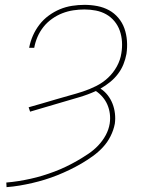

<svg xmlns="http://www.w3.org/2000/svg" viewBox="-20 -558 640 791"><path d="M7 213 6 194Q31 192 56 188Q81 184 106 178.5Q131 173 155.5 165.5Q180 158 204 149Q228 140 252 128.5Q276 117 298.5 104Q321 91 343.5 76Q366 61 384.5 41.5Q403 22 415.5 -1Q428 -24 432 -49Q435 -70 432.5 -89.5Q430 -109 422.5 -126.5Q415 -144 402.5 -158.5Q390 -173 375 -183Q342 -168 308 -158Q274 -148 240 -138Q206 -128 172 -118Q138 -108 104 -98L98 -116Q126 -124 154 -132Q182 -140 210 -148.5Q238 -157 266 -164.5Q294 -172 321.5 -181Q349 -190 376 -203.5Q403 -217 425 -237.5Q447 -258 461.5 -284.5Q476 -311 480 -339Q484 -363 482.5 -386.5Q481 -410 473.5 -431.5Q466 -453 451.5 -470.5Q437 -488 417.5 -499Q398 -510 375 -514.5Q352 -519 328 -519Q305 -519 282 -515.5Q259 -512 237 -503.5Q215 -495 194.5 -480.5Q174 -466 159 -447Q144 -428 134.5 -406Q125 -384 121 -361H100Q105 -387 115.5 -411Q126 -435 142.5 -456.5Q159 -478 181 -494Q203 -510 227 -520Q251 -530 277 -534Q303 -538 328 -538Q355 -538 381 -533Q407 -528 429 -516Q451 -504 467.5 -484.5Q484 -465 492.5 -441Q501 -417 503 -390Q505 -363 501 -336Q497 -314 488.5 -293Q480 -272 466 -253.5Q452 -235 433.5 -220Q415 -205 394 -193Q411 -182 423.5 -166Q436 -150 443.5 -131Q451 -112 453.5 -90.5Q456 -69 453 -48Q448 -22 435.5 3Q423 28 404 48.5Q385 69 362 85.5Q339 102 315 116Q291 130 266 142Q241 154 216 164Q191 174 165 182Q139 190 113 196Q87 202 60.5 206.5Q34 211 7 213Z"/></svg>

Font: Iosevka Curly ThExObl
Style: Regular
Weight: 100
Width: 7
Italic angle: -9°
Monospace: yes
Designer: Belleve Invis
Foundry: Belleve Invis
Version: Version 11.1.0; ttfautohint (v1.8.3)